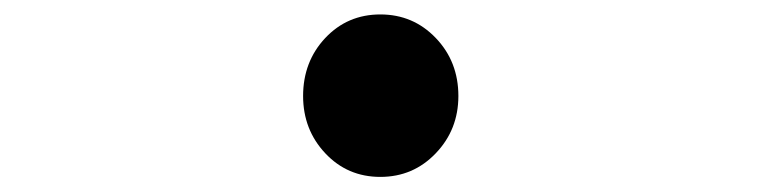

<svg xmlns="http://www.w3.org/2000/svg" viewBox="-20 -507 1040 262"><path d="M393.6 -376Q393.6 -422.9 423.8 -455.1Q454.1 -487.3 499 -487.3Q543.9 -487.3 574.7 -455.1Q605.5 -422.9 605.5 -376Q605.5 -330.1 574.7 -297.9Q543.9 -265.6 499 -265.6Q454.1 -265.6 423.8 -297.9Q393.6 -330.1 393.6 -376Z"/></svg>

Font: Gen Shin Gothic Monospace Heavy
Style: Bold
Weight: 800
Designer: [Source Han Sans]
Ryoko NISHIZUKA  (kana & ideographs); Paul D. Hunt (Latin, Greek & Cyrillic); Wenlong ZHANG  (bopomofo
Version: Version 1.002.20150607